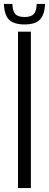

<svg xmlns="http://www.w3.org/2000/svg" viewBox="-39 -962 250 982"><path d="M53 0V-800H119V0ZM86.5 -837Q32 -837 7.5 -861.2Q-17 -885.5 -19 -942H24.5Q25 -906 39 -890.5Q53 -875 86.5 -875Q120 -875 134 -890.5Q148 -906 148.5 -942H191.5Q189 -885.5 164.8 -861.2Q140.5 -837 86.5 -837Z"/></svg>

Font: Big Shoulders Stencil Display Thin
Style: Regular
Weight: 400
Version: Version 2.001